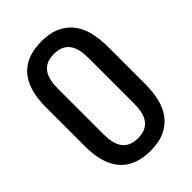

<svg xmlns="http://www.w3.org/2000/svg" viewBox="-257 -992 1108 1108"><g transform="rotate(-45 297.0 -437.5)"><path d="M546.9 -281.2Q546.9 -222.7 534.7 -169.9Q522.5 -117.2 493.7 -77.6Q464.8 -38.1 416.7 -14.6Q368.7 8.8 296.9 8.8Q248 8.8 210.4 -2Q172.9 -12.7 145.3 -31.7Q117.7 -50.8 98.6 -77.6Q79.6 -104.5 68.1 -136.7Q56.6 -168.9 51.8 -205.6Q46.9 -242.2 46.9 -281.2V-593.8Q46.9 -632.8 51.8 -669.4Q56.6 -706.1 68.1 -738.3Q79.6 -770.5 98.6 -797.4Q117.7 -824.2 145.3 -843.3Q172.9 -862.3 210.4 -873Q248 -883.8 296.9 -883.8Q368.7 -883.8 416.7 -860.4Q464.8 -836.9 493.7 -797.4Q522.5 -757.8 534.7 -705.1Q546.9 -652.3 546.9 -593.8ZM171.9 -250Q171.9 -214.8 178.2 -186Q184.6 -157.2 199.2 -136.7Q213.9 -116.2 237.8 -105Q261.7 -93.8 296.9 -93.8Q332 -93.8 356 -105Q379.9 -116.2 394.5 -136.7Q409.2 -157.2 415.5 -186Q421.9 -214.8 421.9 -250V-625Q421.9 -660.2 415.5 -689Q409.2 -717.8 394.5 -738.3Q379.9 -758.8 356 -770Q332 -781.2 296.9 -781.2Q261.7 -781.2 237.8 -770Q213.9 -758.8 199.2 -738.3Q184.6 -717.8 178.2 -689Q171.9 -660.2 171.9 -625Z"/></g></svg>

Font: tigers
Style: Regular
Weight: 400
Designer: vernon adams
Foundry: vernon adams
Version: Version 1.2